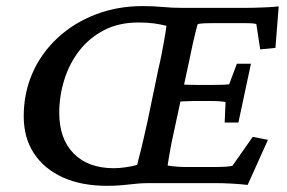

<svg xmlns="http://www.w3.org/2000/svg" viewBox="-20 -599 938 628"><path d="M330.1 8.8Q246.1 8.8 185.1 -19Q124 -46.9 90.8 -97.7Q57.6 -148.4 57.6 -218.8Q57.6 -294.9 86.4 -360.4Q115.2 -425.8 168.5 -475.1Q221.7 -524.4 293 -551.8Q364.3 -579.1 446.3 -579.1Q481.4 -579.1 511.7 -576.2Q542 -573.2 580.1 -573.2H778.3Q793.9 -573.2 813.5 -573.7Q833 -574.2 853.5 -575.2Q874 -576.2 891.6 -578.1L880.9 -442.4L831.1 -437.5L818.4 -520.5Q810.5 -522.5 800.8 -522.9Q791 -523.4 780.3 -523.4H682.6Q663.1 -523.4 651.4 -522.9Q639.6 -522.5 627 -520.5Q625 -515.6 620.6 -498Q616.2 -480.5 610.8 -457Q605.5 -433.6 600.6 -408.2L546.9 -159.2Q542 -137.7 538.1 -116.2Q534.2 -94.7 531.7 -79.6Q529.3 -64.5 528.3 -57.6Q545.9 -54.7 561.5 -53.7Q577.1 -52.7 596.7 -52.7H670.9Q703.1 -52.7 717.3 -53.7Q731.4 -54.7 740.2 -56.6L806.6 -151.4L856.4 -141.6L790 5.9Q764.6 2.9 737.3 1.5Q710 0 688.5 0H466.8Q436.5 0 401.4 4.4Q366.2 8.8 330.1 8.8ZM352.5 -48.8Q369.1 -48.8 390.1 -51.8Q411.1 -54.7 428.7 -59.6Q430.7 -68.4 433.6 -80.1Q436.5 -91.8 440.9 -108.4Q445.3 -125 450.2 -147.5Q455.1 -169.9 461.9 -199.2L498 -373Q504.9 -402.3 509.3 -425.3Q513.7 -448.2 516.6 -464.8Q519.5 -481.4 521.5 -493.7Q523.4 -505.9 524.4 -514.6Q504.9 -519.5 483.4 -522.5Q461.9 -525.4 432.6 -525.4Q369.1 -525.4 320.8 -500.5Q272.5 -475.6 239.7 -433.6Q207 -391.6 190.4 -338.4Q173.8 -285.2 173.8 -230.5Q173.8 -144.5 221.2 -96.7Q268.6 -48.8 352.5 -48.8ZM714.8 -198.2 717.8 -265.6Q711.9 -266.6 699.7 -267.6Q687.5 -268.6 670.9 -268.6H610.4Q596.7 -268.6 581.5 -267.6Q566.4 -266.6 552.7 -265.6L564.5 -323.2Q578.1 -322.3 592.8 -321.8Q607.4 -321.3 622.1 -321.3H680.7Q697.3 -321.3 710 -321.8Q722.7 -322.3 729.5 -323.2L754.9 -390.6H800.8L759.8 -198.2Z"/></svg>

Font: Crimson Pro ExtraLight Medium
Style: Italic
Weight: 500
Italic angle: -12°
Version: Version 1.002